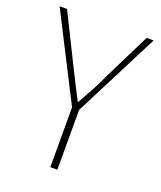

<svg xmlns="http://www.w3.org/2000/svg" viewBox="-125 -740 687 821"><g transform="rotate(20 218.0 -330.0)"><path d="M202 0V-272L4 -660H38L144 -446Q162 -410 179.5 -375Q197 -340 216 -304H220Q240 -340 259 -375Q278 -410 294 -446L400 -660H432L234 -272V0Z"/></g></svg>

Font: Source Sans 3 VF
Style: Regular
Weight: 200
Designer: Paul D. Hunt
Foundry: Adobe
Version: Version 3.046;hotconv 1.0.118;makeotfexe 2.5.65603